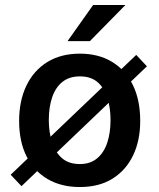

<svg xmlns="http://www.w3.org/2000/svg" viewBox="-20 -743 640 773"><path d="M571.5 -476 66.5 6.5 23 -39.5 528.5 -522ZM301 10Q227 10 172.2 -21.8Q117.5 -53.5 87.2 -113Q57 -172.5 57 -256Q57 -337 86.2 -398Q115.5 -459 170.2 -493Q225 -527 301.5 -527Q376 -527 430.2 -494.5Q484.5 -462 514.5 -401.5Q544.5 -341 544.5 -256Q544.5 -177.5 516 -117.8Q487.5 -58 433.5 -24Q379.5 10 301 10ZM301.5 -82.5Q343.5 -82.5 371 -105.5Q398.5 -128.5 411.8 -168.5Q425 -208.5 425 -259.5Q425 -307 413 -347Q401 -387 374 -411.2Q347 -435.5 301.5 -435.5Q259 -435.5 231.2 -413.2Q203.5 -391 190 -351.2Q176.5 -311.5 176.5 -259.5Q176.5 -212.5 188.8 -172.2Q201 -132 228.5 -107.2Q256 -82.5 301.5 -82.5ZM355 -723H485L342 -577.5H252Z"/></svg>

Font: Public Sans SemiBold
Style: Regular
Weight: 600
Designer: The Public Sans Project Authors: Dan O. Williams and USWDS (Libre Franklin designed by Pablo Impallari and Rodrigo Fuenz
Version: Version 1.007